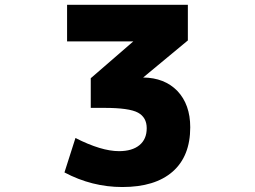

<svg xmlns="http://www.w3.org/2000/svg" viewBox="-20 -752 1040 784"><path d="M253.9 -732.4H747.1V-586.9L564.5 -435.5Q651.4 -434.6 704.1 -380.9Q756.8 -325.2 756.8 -232.4Q756.8 -114.3 685.1 -51.3Q613.3 11.7 479.5 11.7Q355.5 11.7 243.2 -47.9L288.1 -188.5Q393.6 -134.8 465.8 -134.8Q519.5 -134.8 549.3 -159.2Q579.1 -183.6 579.1 -228.5Q579.1 -272.5 543.5 -292Q507.8 -311.5 406.2 -311.5H350.6V-432.6L524.4 -583H253.9Z"/></svg>

Font: GenEi Gothic M Heavy
Style: Regular
Weight: 800
Designer: o_tamon (Modified); [Source Han Sans]
Ryoko NISHIZUKA  (kana & ideographs); Paul D. Hunt (Latin, Greek & Cyrillic); Wenl
Version: Version 1.1a;Original Version 1.004